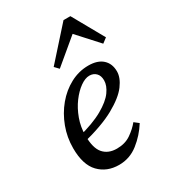

<svg xmlns="http://www.w3.org/2000/svg" viewBox="-173 -773 774 872"><g transform="rotate(-30 214.5 -337.0)"><path d="M192 11Q128 11 88 -30.5Q48 -72 48 -159Q48 -216 67.5 -268Q87 -320 121 -361Q155 -402 200 -426Q245 -450 295 -450Q343 -450 369 -426.5Q395 -403 395 -362Q395 -329 367.5 -292Q340 -255 275.5 -219Q211 -183 98 -155L95 -190Q181 -212 231 -240.5Q281 -269 302.5 -299Q324 -329 324 -356Q324 -381 310.5 -394.5Q297 -408 276 -408Q254 -408 228 -389.5Q202 -371 178.5 -339.5Q155 -308 140 -267Q125 -226 125 -181Q125 -115 150 -86.5Q175 -58 220 -58Q263 -58 293.5 -79Q324 -100 344 -125L367 -107Q337 -59 292.5 -24Q248 11 192 11ZM404 -502 284 -634H334L176 -502L156 -523L301 -685H337L429 -521Z"/></g></svg>

Font: Lisu Bosa Medium
Style: Italic
Weight: 500
Italic angle: -19°
Designer: David Morse, Annie Olsen, Victor Gaultney, Frank Grießhammer (Latin)
Foundry: SIL International
Version: Version 2.000